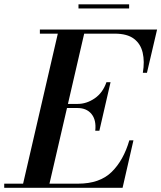

<svg xmlns="http://www.w3.org/2000/svg" viewBox="-66 -890 764 910"><path d="M306 -869.5H546V-850H306ZM302 -378H251.5L168.5 -19.5H304Q406.5 -19.5 463 -74.8Q519.5 -130 547 -225H566.5L515 0H-46V-19.5H43.5L208 -730.5H123V-750H678.5L630.5 -545H611Q620 -598.5 610.2 -640.5Q600.5 -682.5 568.5 -706.5Q536.5 -730.5 478 -730.5H333L256 -397.5H302Q344.5 -397.5 383 -424Q421.5 -450.5 438.5 -500.5H458L405 -270.5H385.5Q391 -321 367.8 -349.5Q344.5 -378 302 -378Z"/></svg>

Font: Bodoni* 11pt Medium
Style: Italic
Weight: 500
Italic angle: -13°
Version: Version 2.3